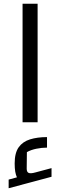

<svg xmlns="http://www.w3.org/2000/svg" viewBox="-20 -650 320 1021"><path d="M100 0V-630H180V0ZM26 351V305L70 293Q64 280 61 262.5Q58 245 58 219Q58 163 79.5 133Q101 103 140 91Q179 79 230 79V135Q202 135 173 141Q144 147 123 159L122 247Q122 265 132.5 269.5Q143 274 168 267L254 244V290Z"/></svg>

Font: Changa ExtraLight
Style: Regular
Weight: 400
Version: Version 3.002; ttfautohint (v1.8.2)